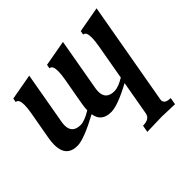

<svg xmlns="http://www.w3.org/2000/svg" viewBox="-170 -692 1140 1140"><g transform="rotate(-45 400.0 -122.0)"><path d="M697.3 244.1 587.9 240.7 464.8 244.1 472.7 200.2Q529.3 200.2 536.1 160.2L574.2 -56.2Q452.1 9.8 397 9.8Q315.9 9.8 305.2 -64Q168.5 9.8 113.8 9.8Q19.5 9.8 19.5 -92.8Q19.5 -117.2 24.9 -147L55.7 -320.3Q62.5 -359.4 62.5 -384.8Q62.5 -433.6 37.6 -433.6L42 -458.5L205.1 -487.8L147.5 -160.2Q144.5 -144 144.5 -130.9Q144.5 -64.5 214.8 -64.5Q247.1 -64.5 303.2 -98.6Q303.7 -120.6 308.1 -147L338.9 -320.3Q345.7 -359.4 345.7 -384.8Q345.7 -433.6 320.8 -433.6L325.2 -458.5L488.3 -487.8L430.7 -160.2Q427.7 -144 427.7 -130.9Q427.7 -64.5 498 -64.5Q530.8 -64.5 581.5 -95.2L621.1 -320.3Q627.9 -359.9 627.9 -385.7Q627.9 -433.6 604 -433.6L608.4 -458.5L770.5 -487.8L656.2 160.2L655.3 168.5Q655.3 200.2 705.1 200.2Z"/></g></svg>

Font: Kelvinch
Style: Bold Italic
Weight: 700
Italic angle: -10°
Designer: Paul James Miller
Foundry: High-Logic / Made with FontCreator
Version: Version 3.30 September 23, 2016